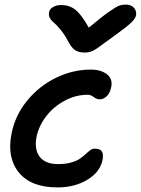

<svg xmlns="http://www.w3.org/2000/svg" viewBox="-20 -774 617 841"><path d="M532.2 -753.9Q553.7 -753.9 566.2 -740.5Q578.6 -727.1 576.2 -708Q573.7 -693.8 555.9 -676Q538.1 -658.2 475.1 -612.8Q459.5 -602.1 439.7 -587.4Q419.9 -572.8 411.9 -566.9Q403.8 -561 392.1 -554.4Q380.4 -547.9 371.1 -545.9Q361.8 -543.9 350.1 -543.9Q323.7 -543.9 307.9 -555.2Q292 -566.4 277.8 -594.2Q263.2 -622.1 245.6 -643.6Q228 -665 216.6 -674.3Q205.1 -683.6 198.7 -694.8Q192.4 -706.1 194.8 -719.2Q196.8 -733.9 211.9 -742.9Q227.1 -752 247.1 -752Q283.7 -752 309.8 -731.7Q335.9 -711.4 369.1 -652.8Q423.8 -699.2 457.3 -722.4Q490.7 -745.6 503.4 -749.8Q516.1 -753.9 532.2 -753.9ZM231.9 46.9Q115.7 46.9 62.5 -18.6Q9.3 -84 30.8 -189.9Q46.4 -268.6 98.6 -332.8Q150.9 -397 224.9 -433.1Q298.8 -469.2 377.9 -469.2Q422.4 -469.2 448.7 -448.5Q475.1 -427.7 466.8 -391.1Q461.9 -366.7 447.8 -352.8Q433.6 -338.9 416 -338.9Q403.3 -338.9 390.6 -348.9Q377.9 -358.9 363.8 -358.9Q311 -358.9 262.5 -332.5Q213.9 -306.2 181.9 -264.2Q149.9 -222.2 140.1 -174.8Q129.4 -119.6 153.8 -87.4Q178.2 -55.2 234.9 -55.2Q267.1 -55.2 291.7 -62.3Q316.4 -69.3 330.3 -79.1Q344.2 -88.9 355 -98.9Q365.7 -108.9 375.2 -116Q384.8 -123 395 -123Q417 -123 425.5 -111.6Q434.1 -100.1 429.2 -73.2Q418 -20 362.5 13.4Q307.1 46.9 231.9 46.9Z"/></svg>

Font: Shantell Sans Bouncy
Style: Italic
Weight: 500
Italic angle: -11.31°
Designer: Stephen Nixon, Anya Danilova, Shantell Martin
Foundry: Arrow Type
Version: Version 1.006;[9816181b4]